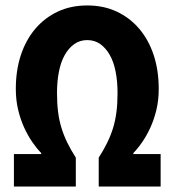

<svg xmlns="http://www.w3.org/2000/svg" viewBox="-20 -684 640 704"><path d="M31 0V-119H131V-123Q115 -139 98.5 -163Q82 -187 68.5 -216.5Q55 -246 46.5 -281.5Q38 -317 38 -358Q38 -426 56.5 -482Q75 -538 109.5 -578.5Q144 -619 192 -641.5Q240 -664 300 -664Q360 -664 408 -641.5Q456 -619 490.5 -578.5Q525 -538 543.5 -482Q562 -426 562 -358Q562 -317 553.5 -281.5Q545 -246 531.5 -216.5Q518 -187 501.5 -163Q485 -139 469 -123V-119H569V0H342V-106Q360 -134 373 -160.5Q386 -187 394.5 -214.5Q403 -242 407 -273.5Q411 -305 411 -343Q411 -385 404 -421Q397 -457 382.5 -482.5Q368 -508 347.5 -522.5Q327 -537 300 -537Q273 -537 252.5 -522.5Q232 -508 217.5 -482.5Q203 -457 196 -421Q189 -385 189 -343Q189 -305 193 -273.5Q197 -242 205.5 -214.5Q214 -187 227 -160.5Q240 -134 258 -106V0Z"/></svg>

Font: Source Code Pro
Style: Bold
Weight: 700
Monospace: yes
Designer: Paul D. Hunt, Teo Tuominen
Foundry: Adobe Systems Incorporated
Version: Version 2.030;PS 1.000;hotconv 16.6.51;makeotf.lib2.5.65220